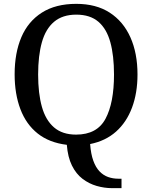

<svg xmlns="http://www.w3.org/2000/svg" viewBox="-20 -745 791 997"><path d="M562 232Q522 232 482 220.5Q442 209 408.5 183.5Q375 158 353.5 114.5Q332 71 327 7Q236 -4 176 -51.5Q116 -99 86 -178Q56 -257 56 -359Q56 -470 91 -552Q126 -634 197.5 -679.5Q269 -725 376 -725Q479 -725 549.5 -679.5Q620 -634 657 -551.5Q694 -469 694 -358Q694 -262 665.5 -186Q637 -110 582.5 -61.5Q528 -13 448 3Q452 55 464.5 89.5Q477 124 496.5 144.5Q516 165 541 174Q566 183 595 183H611V232ZM375 -46Q484 -46 528 -128.5Q572 -211 572 -358Q572 -456 553 -525.5Q534 -595 491 -632Q448 -669 376 -669Q305 -669 261 -632Q217 -595 197.5 -525.5Q178 -456 178 -358Q178 -260 197.5 -190.5Q217 -121 260.5 -83.5Q304 -46 375 -46Z"/></svg>

Font: ET Text
Style: Regular
Weight: 470
Designer: Monotype Design Team
Foundry: Monotype Imaging Inc.
Version: Version 2.009